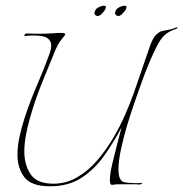

<svg xmlns="http://www.w3.org/2000/svg" viewBox="-20 -642 640 671"><path d="M155 9Q89 9 65 -23Q41 -55 41 -101Q41 -132 48.5 -165.5Q56 -199 66 -230Q85 -288 109 -343.5Q133 -399 150 -446Q154 -456 156.5 -465.5Q159 -475 159 -483Q159 -499 146 -508.5Q133 -518 97 -518Q88 -518 80 -517.5Q72 -517 67 -516Q65 -516 65 -518Q65 -520 67.5 -522.5Q70 -525 72 -525Q79 -525 89 -524.5Q99 -524 110 -524Q126 -524 142.5 -524.5Q159 -525 169 -526Q177 -527 183 -527Q189 -527 193 -527Q208 -527 208 -522Q208 -520 204 -515.5Q200 -511 195 -504Q182 -490 167 -451Q149 -408 125 -348Q101 -288 84 -227Q76 -199 70.5 -169Q65 -139 65 -112Q65 -66 87 -33Q109 0 167 0Q210 0 248 -21.5Q286 -43 317.5 -79Q349 -115 374 -157Q399 -199 417.5 -241.5Q436 -284 448 -318L503 -478Q514 -510 525.5 -520.5Q537 -531 545 -533Q557 -536 564.5 -537Q572 -538 585 -542L599 -547Q601 -548 599.5 -545Q598 -542 596 -541Q578 -536 564 -526Q547 -515 532 -488Q526 -477 516 -455.5Q506 -434 495.5 -408Q485 -382 476 -357Q467 -332 461 -315Q457 -303 446 -271.5Q435 -240 423 -199.5Q411 -159 402.5 -119Q394 -79 394 -50Q394 -12 412 -6Q420 -4 430.5 -3Q441 -2 451 -2Q458 -2 464 -2Q470 -2 475 -3Q477 -3 477 -2Q477 -1 473.5 1Q470 3 467 3Q460 2 449 2Q438 2 427 2Q411 2 397.5 2Q384 2 379 3Q376 4 371 4Q364 4 364 -13Q364 -34 372.5 -70Q381 -106 388 -132Q390 -140 393.5 -153.5Q397 -167 400.5 -180Q404 -193 405 -197Q378 -146 344.5 -98.5Q311 -51 265.5 -21Q220 9 155 9ZM394 -586Q388 -586 384 -591Q380 -596 383 -600Q385 -611 396.5 -616.5Q408 -622 415 -622Q422 -622 422 -618Q422 -611 416 -603.5Q410 -596 405 -591Q398 -586 394 -586ZM322 -586Q316 -586 312 -591Q308 -596 311 -600Q313 -611 324.5 -616.5Q336 -622 343 -622Q350 -622 350 -618Q350 -611 344 -603.5Q338 -596 333 -591Q326 -586 322 -586Z"/></svg>

Font: Explora
Style: Regular
Weight: 400
Designer: Robert E. Leuschke
Foundry: Robert E. Leuschke
Version: Version 1.010